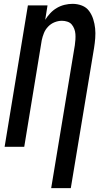

<svg xmlns="http://www.w3.org/2000/svg" viewBox="-20 -763 540 998"><path d="M246 215 369 -528Q371 -542 372 -557Q373 -572 372 -586Q371 -600 366 -613Q361 -626 352.5 -636Q344 -646 330 -650.5Q316 -655 302 -655Q283 -655 264 -647.5Q245 -640 230.5 -625Q216 -610 208.5 -591.5Q201 -573 197 -554L106 0H4L125 -735H227L215 -660Q226 -678 241.5 -694.5Q257 -711 276 -722Q295 -733 316 -738Q337 -743 357 -743Q383 -743 406 -734Q429 -725 443 -706Q457 -687 464.5 -663.5Q472 -640 474.5 -615.5Q477 -591 475 -565Q473 -539 469 -514L348 215Z"/></svg>

Font: Iosevka Curly Semibold
Style: Italic
Weight: 600
Italic angle: -9°
Monospace: yes
Designer: Belleve Invis
Foundry: Belleve Invis
Version: Version 22.1.2; ttfautohint (v1.8.4)